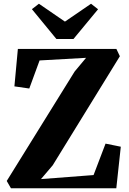

<svg xmlns="http://www.w3.org/2000/svg" viewBox="-20 -1006 688 1026"><path d="M38.5 0 16 -39 379 -624 440 -697 191.5 -683 136.5 -533 57 -544.5 75.5 -744.5H602L620.5 -705.5L261.5 -122.5L199 -49L480 -70.5L544 -238.5L625.5 -222L601.5 0ZM281.5 -797.5 150.5 -957 188 -986 327 -890.5 466.5 -986 504 -956.5 372.5 -797.5Z"/></svg>

Font: Merriweather 72pt ExtraBold
Style: Regular
Weight: 800
Version: Version 2.100